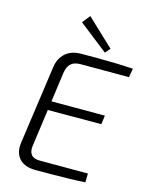

<svg xmlns="http://www.w3.org/2000/svg" viewBox="-133 -988 822 1070"><g transform="rotate(15 278.5 -453.0)"><path d="M260 -691Q310 -691 360.5 -691Q411 -691 460.5 -689.5Q510 -688 557 -685L548 -634H269Q232 -634 213 -616Q194 -598 189 -561L129 -126Q124 -92 139 -74Q154 -56 189 -56H466L465 -5Q419 -2 371 -1Q323 0 275 0.5Q227 1 180 1Q115 1 84.5 -33.5Q54 -68 62 -125L126 -579Q133 -630 167 -660.5Q201 -691 260 -691ZM118 -392H474L467 -341L110 -340ZM252 -907 408 -760 383 -731 216 -862Z"/></g></svg>

Font: Exo 2 Light
Style: Italic
Weight: 300
Italic angle: -8°
Designer: Natanael Gama
Foundry: Natanael Gama
Version: Version 2.010